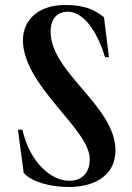

<svg xmlns="http://www.w3.org/2000/svg" viewBox="-20 -735 531 770"><path d="M257 15C344 15 443 -21 443 -132C443 -310 183 -443 183 -608C183 -662 211 -688 252 -688C309 -688 366 -622 401 -506H417L397 -666C360 -695 322 -715 241 -715C135 -715 72 -656 72 -574C72 -390 340 -218 340 -97C340 -39 306 -10 258 -10C184 -10 99 -85 70 -215H52L75 -42C108 -4 184 15 257 15Z"/></svg>

Font: Sprat Condensed Medium
Style: Regular
Weight: 500
Width: 3
Designer: Ethan Nakache
Foundry: Collletttivo
Version: Version 2.000;Glyphs 3.2 (3217)